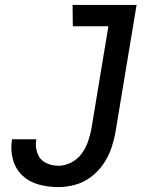

<svg xmlns="http://www.w3.org/2000/svg" viewBox="-20 -755 616 783"><path d="M218 8Q252 8 286.5 -1.5Q321 -11 350.5 -33Q380 -55 401 -85.5Q422 -116 433.5 -149.5Q445 -183 451 -217L537 -735H276L277 -648H422L353 -231Q348 -204 339 -178Q330 -152 313 -128.5Q296 -105 270 -92Q244 -79 218 -79Q189 -79 165 -92Q141 -105 132 -131.5Q123 -158 128 -186V-187H29V-186Q22 -145 32.5 -105.5Q43 -66 71 -39.5Q99 -13 138 -2.5Q177 8 218 8Z"/></svg>

Font: Iosevka Sparkle Medium
Style: Italic
Weight: 500
Italic angle: -9°
Designer: Belleve Invis
Foundry: Belleve Invis
Version: Version 4.5.0; ttfautohint (v1.8.3)